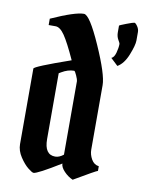

<svg xmlns="http://www.w3.org/2000/svg" viewBox="-86 -832 688 894"><g transform="rotate(10 258.0 -385.0)"><path d="M238 -770Q265 -770 323 -639Q381 -508 381 -458V-153Q381 -130 393.5 -108Q406 -86 429 -83V-61Q422 -60 320 0Q297 -10 278.5 -29.5Q260 -49 260 -66Q153 0 135 0Q128 0 108.5 -15.5Q89 -31 69.5 -60.5Q50 -90 50 -121V-478Q50 -488 219 -547Q183 -626 161 -658Q139 -690 118 -690H85V-720Q196 -770 238 -770ZM221 -92Q240 -92 260 -108V-456Q260 -462 251.5 -481.5Q243 -501 239 -501Q210 -501 180 -483L170 -477V-166Q170 -92 221 -92ZM408 -713V-744Q408 -746 439.5 -758Q471 -770 476.5 -770Q482 -770 491 -757Q500 -744 500 -730V-690Q500 -668 481.5 -621.5Q463 -575 433 -558L399 -590Q412 -595 418.5 -618.5Q425 -642 425 -661Q425 -664 416.5 -678.5Q408 -693 408 -713Z"/></g></svg>

Font: Pirata One
Style: Regular
Weight: 400
Designer: Rodrigo Fuenzalida, Nicolas Massi
Foundry: Rodrigo Fuenzalida, Nicolas Massi
Version: Version 1.001